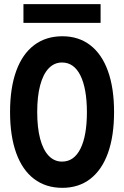

<svg xmlns="http://www.w3.org/2000/svg" viewBox="-20 -904 602 932"><path d="M93.8 -793V-883.8H468.3V-793ZM28.8 -360.4Q28.8 -476.6 58.6 -559.1Q88.4 -641.6 145.5 -684.8Q202.6 -728 282.7 -728Q361.8 -728 418.2 -684.6Q474.6 -641.1 504.2 -558.6Q533.7 -476.1 533.7 -360.4Q533.7 -244.1 504.2 -161.6Q474.6 -79.1 418.2 -35.6Q361.8 7.8 282.7 7.8Q202.6 7.8 145.5 -35.4Q88.4 -78.6 58.6 -161.4Q28.8 -244.1 28.8 -360.4ZM401.9 -360.4Q401.4 -475.6 370.1 -538.1Q338.9 -600.6 281.2 -600.6Q243.2 -600.6 216.1 -572Q189 -543.5 174.8 -489.5Q160.6 -435.5 160.6 -360.4Q160.6 -284.7 174.8 -230.7Q189 -176.8 216.1 -148.2Q243.2 -119.6 281.2 -119.6Q339.4 -119.6 370.6 -182.4Q401.9 -245.1 401.9 -360.4Z"/></svg>

Font: Reddit Mono
Style: Bold
Weight: 700
Designer: Stephen Hutchings
Foundry: Reddit
Version: Version 1.009